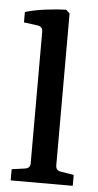

<svg xmlns="http://www.w3.org/2000/svg" viewBox="-50 -686 368 718"><g transform="rotate(5 134.5 -327.0)"><path d="M183 -71Q183 -52 201 -49L251 -41V0H18V-42L68 -49Q87 -52 87 -70V-564Q87 -583 68 -586L16 -593V-632Q49 -642 92 -647.5Q135 -653 169 -654L183 -641Z"/></g></svg>

Font: Rasa Medium
Style: Regular
Weight: 500
Designer: Anna Giedrys (Yrsa+Rasa design), David Brezina (Yrsa art-direction, Rasa art-direction, design)
Foundry: Rosetta Type Foundry
Version: Version 2.004